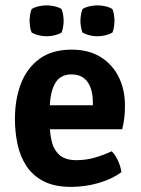

<svg xmlns="http://www.w3.org/2000/svg" viewBox="-20 -700 538 733"><path d="M119.5 -206.5V-298H334.5V-310.5Q334.5 -339 326.5 -363Q318.5 -387 300.5 -401.5Q282.5 -416 252.5 -416Q209 -416 189.2 -379.8Q169.5 -343.5 169.5 -275V-235.5Q169.5 -195 177.2 -161.5Q185 -128 207.2 -108.2Q229.5 -88.5 272 -88.5Q308 -88.5 341.8 -98.2Q375.5 -108 406.5 -122.5Q421.5 -107.5 431.2 -85Q441 -62.5 443.5 -42.5Q407 -16 355.8 -1.2Q304.5 13.5 251.5 13.5Q188.5 13.5 147 -7.8Q105.5 -29 81.2 -65.8Q57 -102.5 47 -149.2Q37 -196 37 -246Q37 -321 60 -380.8Q83 -440.5 131 -475.5Q179 -510.5 253.5 -510.5Q319 -510.5 364.2 -482.2Q409.5 -454 433.2 -406Q457 -358 457 -298Q457 -269 454.5 -249.2Q452 -229.5 446.5 -206.5ZM93 -620.5Q93 -630 94.8 -642.8Q96.5 -655.5 101 -665.5Q112 -672.5 127.8 -676Q143.5 -679.5 158 -679.5Q172.5 -679.5 188.2 -676Q204 -672.5 215 -665.5Q219 -655.5 221 -642.8Q223 -630 223 -620.5Q223 -611 221 -598.2Q219 -585.5 215 -575.5Q204 -569 188.2 -565.2Q172.5 -561.5 158 -561.5Q143.5 -561.5 127.8 -565.2Q112 -569 101 -575.5Q96.5 -585.5 94.8 -598.2Q93 -611 93 -620.5ZM287 -620.5Q287 -630 289 -642.8Q291 -655.5 295 -665.5Q306 -672.5 321.8 -676Q337.5 -679.5 352 -679.5Q366.5 -679.5 382.2 -676Q398 -672.5 409 -665.5Q413.5 -655.5 415.2 -642.8Q417 -630 417 -620.5Q417 -611 415.2 -598.2Q413.5 -585.5 409 -575.5Q398 -569 382.2 -565.2Q366.5 -561.5 352 -561.5Q337.5 -561.5 321.8 -565.2Q306 -569 295 -575.5Q291 -585.5 289 -598.2Q287 -611 287 -620.5Z"/></svg>

Font: Signika Light SemiBold
Style: Regular
Weight: 600
Version: Version 2.003;gftools[0.9.32]